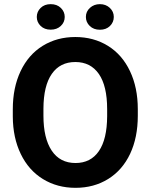

<svg xmlns="http://www.w3.org/2000/svg" viewBox="-20 -900 730 930"><path d="M42 0ZM647.5 -339.4Q647.5 -234.4 610.4 -155.3Q573.2 -76.2 504.2 -33.2Q435.1 9.8 345.7 9.8Q257.3 9.8 188 -32.7Q118.7 -75.2 80.6 -154.1Q42.5 -232.9 42 -335.4V-370.6Q42 -475.6 79.8 -555.4Q117.7 -635.3 186.8 -678Q255.9 -720.7 344.7 -720.7Q433.6 -720.7 502.7 -678Q571.8 -635.3 609.6 -555.4Q647.5 -475.6 647.5 -371.1ZM499 -371.6Q499 -483.4 459 -541.5Q418.9 -599.6 344.7 -599.6Q271 -599.6 231 -542.2Q190.9 -484.9 190.4 -374V-339.4Q190.4 -230.5 230.5 -170.4Q270.5 -110.4 345.7 -110.4Q419.4 -110.4 459 -168.2Q498.5 -226.1 499 -336.9ZM293.5 -817.9Q293.5 -792 274.4 -774.2Q255.4 -756.3 225.6 -756.3Q195.3 -756.3 176.8 -774.4Q158.2 -792.5 158.2 -817.9Q158.2 -843.3 176.8 -861.6Q195.3 -879.9 225.6 -879.9Q255.9 -879.9 274.7 -861.6Q293.5 -843.3 293.5 -817.9ZM396 -817.9Q396 -844.2 415.8 -862.1Q435.5 -879.9 463.9 -879.9Q492.7 -879.9 512 -861.8Q531.2 -843.8 531.2 -817.9Q531.2 -792.5 512.7 -774.2Q494.1 -755.9 463.9 -755.9Q433.6 -755.9 414.8 -774.2Q396 -792.5 396 -817.9Z"/></svg>

Font: Roboto-o
Style: o-Bold
Weight: 700
Designer: Google
Version: Version 2.134; 2016; ttfautohint (v1.6)